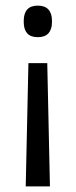

<svg xmlns="http://www.w3.org/2000/svg" viewBox="-20 -518 272 689"><path d="M82 -291.5H149.6L159.2 150.8H72.3ZM115.7 -497.8Q141.3 -497.8 153.9 -483.7Q166.5 -469.7 166.5 -443.4V-438.4Q166.5 -412.6 153.9 -398.6Q141.3 -384.6 115.7 -384.6Q89.9 -384.6 77.5 -398.6Q65.2 -412.6 65.2 -438.4V-443.4Q65.2 -469.7 77.5 -483.7Q89.9 -497.8 115.7 -497.8Z"/></svg>

Font: Anek Devanagari Medium
Style: Regular
Weight: 500
Designer: Kailash Malviya (Devanagari) & Yesha Goshar (Latin)
Foundry: Ek Type
Version: Version 1.003